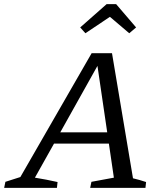

<svg xmlns="http://www.w3.org/2000/svg" viewBox="-59 -904 777 924"><path d="M581 -46Q597 -42 613.5 -37.5Q630 -33 644 -28L641 0H375L381 -29L489 -49L465 -213H201L109 -49Q165 -40 218 -28L215 0H-39L-33 -29L39 -52L382 -648H480ZM231 -267H457L410 -587ZM500 -884 596 -772 563 -744 470 -823 352 -744 327 -772 454 -884Z"/></svg>

Font: Piazzolla SC
Style: Italic
Weight: 400
Italic angle: -11.3°
Designer: Juan Pablo del Peral
Foundry: Huerta Tipografica
Version: Version 1.330